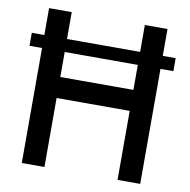

<svg xmlns="http://www.w3.org/2000/svg" viewBox="-78 -774 840 851"><g transform="rotate(10 341.5 -348.5)"><path d="M75 0V-517.5H18.5V-576H75V-697H177V-576H506V-697H608V-576H666V-517.5H608V0H506V-310.5H177V0ZM177 -405H506V-517.5H177Z"/></g></svg>

Font: HK Grotesk Medium
Style: Regular
Weight: 500
Designer: Alfredo Marco Pradil
Foundry: Hanken Design Co.
Version: Version 3.001;FEAKit 1.0